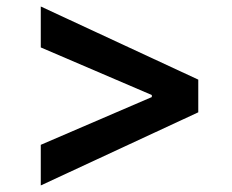

<svg xmlns="http://www.w3.org/2000/svg" viewBox="-20 -584 713 591"><path d="M590.3 -238.3 105.5 -13.2V-138.2L447.3 -285.2V-291.5L105.5 -438V-564L590.3 -338.9Z"/></svg>

Font: Inter SemiBold
Style: Regular
Weight: 600
Designer: Rasmus Andersson
Foundry: rsms
Version: Version 4.001;git-9221beed3